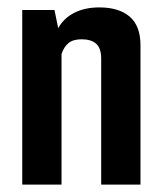

<svg xmlns="http://www.w3.org/2000/svg" viewBox="-20 -498 435 518"><path d="M40 -471H127L137 -422Q152 -449 180.5 -463.5Q209 -478 248 -478Q301 -478 330 -453Q359 -428 359 -376V0H253V-340Q253 -368 239.5 -380Q226 -392 200 -392Q177 -392 164.5 -381.5Q152 -371 146 -352V0H40Z"/></svg>

Font: Smooch Sans Thin
Style: Bold
Weight: 700
Version: Version 1.010